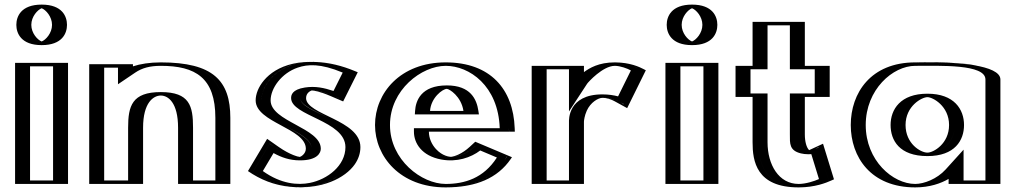

<svg xmlns="http://www.w3.org/2000/svg" viewBox="-20 -799 4408 834"><path d="M76 -691C76 -643 115 -603 161 -603C207 -603 246 -643 246 -691C246 -739 207 -779 161 -779C115 -779 76 -739 76 -691ZM70.5 0V-526H250.5V0ZM91 -691C91 -731 123.8 -764 161 -764C198.2 -764 231 -731 231 -691C231 -651 198.2 -618 161 -618C123.8 -618 91 -651 91 -691ZM85.5 -15V-511H235.5V-15ZM91 -691C91 -651 123.8 -618 161 -618C198.2 -618 231 -651 231 -691C231 -731 198.2 -764 161 -764C123.8 -764 91 -731 91 -691ZM85.5 -15H235.5V-511H85.5ZM76 -691C76 -739 115 -779 161 -779C207 -779 246 -739 246 -691C246 -643 207 -603 161 -603C115 -603 76 -643 76 -691ZM70.5 0H250.5V-526H70.5ZM116 -691C116 -727.1 143.4 -756.5 161 -763.2C179.2 -756.3 206 -726.9 206 -691C206 -654.9 178.6 -625.5 161 -618.8C142.8 -625.7 116 -655.1 116 -691ZM110.5 -15V-511H210.5V-15ZM51 -691C51 -654.7 71.3 -603 161 -603C250.8 -603 271 -654.8 271 -691C271 -727.3 250.7 -779 161 -779C71.2 -779 51 -727.2 51 -691ZM45.5 0H275.5V-526H45.5Z M576.5 0H392.5V-520H532.5V-491C566.5 -514 613.5 -528 678.5 -528C870.5 -528 955.5 -459 955.5 -287V0H778.5V-244C778.5 -345 752.5 -384 678.5 -384C604.5 -384 576.5 -345 576.5 -244ZM561.5 -15H407.5V-505H517.5V-462.7L540.9 -478.6C571.8 -499.5 615.6 -513 678.5 -513C865.6 -513 940.5 -450.6 940.5 -287V-15H793.5V-244C793.5 -347.6 762.8 -399 678.5 -399C594.5 -399 561.5 -347.9 561.5 -244ZM561.5 -15V-244C561.5 -347.9 594.5 -399 678.5 -399C762.8 -399 793.5 -347.6 793.5 -244V-15H940.5V-287C940.5 -450.6 865.6 -513 678.5 -513C615.6 -513 571.8 -499.5 540.9 -478.6L517.5 -462.7V-505H407.5V-15ZM576.5 0V-244C576.5 -344.8 604.9 -384 678.5 -384C752.2 -384 778.5 -344.8 778.5 -244V0H955.5V-287C955.5 -458.8 870.4 -528 678.5 -528C613.5 -528 566.5 -514 532.5 -491V-520H392.5V0ZM536.5 -15H432.5V-505H492.5V-433L567.5 -483.7C597.3 -503.9 631.5 -513 678.5 -513C829.3 -513 915.5 -461.2 915.5 -287V-15H818.5V-244C818.5 -338.5 804 -399 678.5 -399C553.3 -399 536.5 -338.7 536.5 -244ZM601.5 0V-244C601.5 -354.2 647 -384 678.5 -384C709.9 -384 753.5 -354.1 753.5 -244V0H980.5V-287C980.5 -448.4 906.1 -528 678.5 -528C630.7 -528 589.5 -521.4 557.5 -510.8V-520H367.5V0Z M1151.5 -175C1271 -85 1333.5 -119 1333.5 -153C1333.5 -231 1115.5 -261.4 1115.5 -363C1115.5 -460 1256.5 -602 1511.5 -488L1453.5 -372C1317.5 -434 1284.5 -397 1284.5 -373C1284.5 -311 1520.5 -283 1520.5 -160C1520.5 -9 1266.5 87 1079.5 -54ZM1156 -153.2 1099.4 -58.1C1242.5 41 1420.7 0.2 1482.6 -89.2C1497.4 -110.6 1505.5 -134.4 1505.5 -160C1505.5 -267.8 1269.5 -286.7 1269.5 -373C1269.5 -397.1 1290.8 -421.2 1334.5 -421.1C1361.8 -421 1395.2 -413.5 1446.5 -391.5L1491 -480.5C1290.4 -563.7 1171.3 -481.4 1139.4 -404.4C1133.4 -389.9 1130.5 -375.8 1130.5 -363C1130.5 -278.9 1348.5 -252 1348.5 -153C1348.5 -124.1 1321.1 -102.3 1282.6 -102.4C1250 -102.5 1208.6 -116.3 1156 -153.2ZM1156 -153.2C1208.6 -116.3 1250 -102.5 1282.6 -102.4C1321.1 -102.3 1348.5 -124.1 1348.5 -153C1348.5 -252 1130.5 -278.9 1130.5 -363C1130.5 -375.8 1133.4 -389.9 1139.4 -404.4C1171.3 -481.4 1290.4 -563.7 1491 -480.5L1446.5 -391.5C1395.2 -413.5 1361.8 -421 1334.5 -421.1C1290.8 -421.2 1269.5 -397.1 1269.5 -373C1269.5 -286.7 1505.5 -267.8 1505.5 -160C1505.5 -134.4 1497.4 -110.6 1482.6 -89.2C1420.7 0.2 1242.5 41 1099.4 -58.1ZM1151.4 -174.7 1079.4 -53.7 1090.9 -45.8C1239.8 57.3 1427.2 17.1 1494.9 -80.7C1511.2 -104.3 1520.5 -131.1 1520.5 -160C1520.5 -286.1 1284.5 -307.9 1284.5 -373C1284.5 -386.9 1296.4 -406.2 1334.4 -406.1C1359 -406 1390.2 -399.3 1440.6 -377.7L1453.6 -372.2L1511.6 -488.2L1496.7 -494.4C1290.5 -579.8 1161.2 -496.2 1125.5 -410.1C1118.9 -394.1 1115.5 -378 1115.5 -363C1115.5 -258.5 1333.5 -233.9 1333.5 -153C1333.5 -135.3 1316.3 -117.3 1282.6 -117.4C1254.4 -117.5 1215.8 -129.6 1164.6 -165.5ZM1168.2 -134.1C1203 -115.1 1238 -102.5 1282.5 -102.4C1360.1 -102.3 1373.5 -136.2 1373.5 -153C1373.5 -243.7 1155.5 -271 1155.5 -363C1155.5 -415.9 1203.3 -481.7 1273.5 -505.4C1316.2 -519.9 1371.4 -524.3 1468.6 -483.7L1428.7 -403.8C1388.1 -417.4 1349.5 -426 1304 -418.8C1248.1 -410 1244.5 -385.4 1244.5 -373C1244.5 -294.8 1480.5 -275.3 1480.5 -160C1480.5 -79.4 1402.7 -19.7 1325.6 -4.5C1274 5.7 1201.5 1.1 1121.7 -56ZM1140.4 -195.9 1057.1 -55.9C1110.1 -19.2 1170.1 5.5 1240.8 12.5C1377.2 26 1479.7 -25.5 1521.3 -85.5C1537 -108.2 1545.5 -133.2 1545.5 -160C1545.5 -278.3 1309.5 -300 1309.5 -373C1309.5 -398.8 1334.1 -406.1 1334.1 -406.1C1341 -406 1366.3 -403.1 1416.4 -381.6L1470.6 -358.4L1534 -485.1L1520.7 -490.6C1465.7 -513.4 1412.4 -526.4 1358.4 -529.6C1195.9 -539.1 1122.7 -461.8 1099.8 -406.7C1093.6 -391.5 1090.5 -376.6 1090.5 -363C1090.5 -266.7 1308.5 -241.8 1308.5 -153C1308.5 -130.9 1287.5 -118.5 1282.4 -117.4C1276.7 -117.7 1241.2 -125.3 1191.2 -160.3Z M1823 -317C1826 -364 1860 -413 1921 -413C1973 -413 2010 -371 2018 -317ZM2054 -173C1941 -60 1818 -141 1818 -227H2191C2191 -418 2072 -528 1916 -528C1761 -528 1634 -406 1634 -256C1634 -107 1761 15 1916 15C2030 15 2124 -22 2182 -119ZM1807 -302 1808 -318C1811.4 -370.8 1850.5 -428 1921 -428C1982.3 -428 2024.1 -378.2 2032.8 -319.2L2035.4 -302ZM2057.3 -155.3C1974.6 -79 1883.6 -94.7 1835.8 -146.8C1815.5 -168.9 1803 -197.3 1803 -227V-242H2175.7C2169.6 -415.4 2060.2 -513 1916 -513C1768.8 -513 1649 -397.2 1649 -256C1649 -115.8 1768.8 0 1916 0C2020.7 0 2104 -30.9 2159.8 -112.1ZM1807 -302H2035.4L2032.8 -319.2C2024.1 -378.2 1982.3 -428 1921 -428C1850.5 -428 1811.4 -370.8 1808 -318ZM2057.3 -155.3 2159.8 -112.1C2104 -30.9 2020.7 0 1916 0C1768.8 0 1649 -115.8 1649 -256C1649 -397.2 1768.8 -513 1916 -513C2060.2 -513 2169.6 -415.4 2175.7 -242H1803V-227C1803 -197.3 1815.5 -168.9 1835.8 -146.8C1883.6 -94.7 1974.6 -79 2057.3 -155.3ZM1823 -317H2018C2010 -371 1973 -413 1921 -413C1860.1 -413 1826 -364 1823 -317ZM2047.1 -166.4 2054.2 -172.9 2182.6 -118.8 2172.1 -103.6C2113 -17.5 2023.6 15 1916 15C1761 15 1634 -107 1634 -256C1634 -406 1761 -528 1916 -528C2068.2 -528 2184.3 -423.1 2190.7 -242.5L2191.3 -227H1818C1818 -201.6 1828.7 -176.6 1846.8 -156.9C1888.8 -111.2 1969.9 -95 2047.1 -166.4ZM1782 -302H2060.3L2057.9 -317.8C2050.6 -367.1 2024.6 -428 1921 -428C1807.4 -428 1785.7 -359.6 1783 -317.4ZM2066 -145.4 2138.4 -114.8C2080.4 -24.3 1997.4 0 1916 0C1811.6 0 1674 -104 1674 -256C1674 -409.1 1811.6 -513 1916 -513C2018.4 -513 2144.4 -427 2150.7 -242H1778V-227C1778 -176.9 1812 -121.8 1896.7 -106.1C1964.7 -93.6 2025.2 -114.3 2066 -145.4ZM1993.1 -317H1848C1851.7 -374.6 1902.7 -413 1921 -413C1931.3 -413 1983.6 -381.1 1993.1 -317ZM2020.2 -161C1987.5 -130.8 1955.5 -120 1942.4 -118.3C1933.6 -117.1 1902.6 -120.1 1873.6 -151.7C1855.1 -171.8 1843 -198.9 1843 -227H2216.3L2215.7 -242.2C2209.7 -411.9 2109.8 -528 1916 -528C1718.2 -528 1609 -394.2 1609 -256C1609 -118.9 1718.2 15 1916 15C2048.8 15 2141.8 -25.8 2198.5 -108.3L2203.8 -116.1L2044.4 -183.3Z M2491.5 -513V-439C2491.5 -439 2549.5 -528 2650.5 -528C2716.5 -528 2762.5 -496 2762.5 -496L2688.5 -346C2688.5 -346 2655.5 -374 2596.5 -374C2504.5 -374 2491.5 -283 2491.5 -270V0H2314.5V-513ZM2476.5 -498V-388.7L2504.1 -430.8C2504.8 -431.9 2559.6 -513 2650.5 -513C2692.7 -513 2726.9 -498.5 2742.9 -490.1L2682.5 -367.8C2664.3 -377.8 2636.5 -389 2596.5 -389C2491 -389 2476.5 -285.2 2476.5 -270V-15H2329.5V-498ZM2476.5 -498H2329.5V-15H2476.5V-270C2476.5 -285.2 2491 -389 2596.5 -389C2636.5 -389 2664.3 -377.8 2682.5 -367.8L2742.9 -490.1C2726.9 -498.5 2692.7 -513 2650.5 -513C2559.6 -513 2504.8 -431.9 2504.1 -430.8L2476.5 -388.7ZM2491.5 -513H2314.5V0H2491.5V-270C2491.5 -283 2504.5 -374 2596.5 -374C2633.6 -374 2658.7 -363.8 2675.3 -354.7L2689.1 -347.1L2762.8 -496.6L2749.8 -503.4C2732.4 -512.5 2696.1 -528 2650.5 -528C2550.4 -528 2492.8 -440.9 2491.5 -439ZM2451.5 -498V-314.8L2530.4 -435.4C2534.4 -441.6 2598.7 -513 2650.5 -513C2674.2 -513 2705 -501.6 2720.4 -493L2664.8 -380.4C2646.6 -385.2 2624 -389 2596.5 -389C2445.6 -389 2451.5 -275.5 2451.5 -270V-15H2354.5V-498ZM2516.5 -513H2289.5V0H2516.5V-270C2516.5 -275.2 2519 -296.4 2528.8 -318.1C2544.9 -354.1 2578.4 -374 2596.5 -374C2614.7 -374 2632.9 -368.4 2649.5 -359.3L2704.2 -329.3L2785.3 -493.7L2775.4 -498.9C2758.4 -507.7 2716.8 -528 2650.5 -528C2580.7 -528 2540.8 -503.5 2516.5 -485.8Z M2901 -691C2901 -643 2940 -603 2986 -603C3032 -603 3071 -643 3071 -691C3071 -739 3032 -779 2986 -779C2940 -779 2901 -739 2901 -691ZM2895.5 0V-526H3075.5V0ZM2916 -691C2916 -731 2948.8 -764 2986 -764C3023.2 -764 3056 -731 3056 -691C3056 -651 3023.2 -618 2986 -618C2948.8 -618 2916 -651 2916 -691ZM2910.5 -15V-511H3060.5V-15ZM2916 -691C2916 -651 2948.8 -618 2986 -618C3023.2 -618 3056 -651 3056 -691C3056 -731 3023.2 -764 2986 -764C2948.8 -764 2916 -731 2916 -691ZM2910.5 -15H3060.5V-511H2910.5ZM2901 -691C2901 -739 2940 -779 2986 -779C3032 -779 3071 -739 3071 -691C3071 -643 3032 -603 2986 -603C2940 -603 2901 -643 2901 -691ZM2895.5 0H3075.5V-526H2895.5ZM2941 -691C2941 -727.1 2968.4 -756.5 2986 -763.2C3004.2 -756.3 3031 -726.9 3031 -691C3031 -654.9 3003.6 -625.5 2986 -618.8C2967.8 -625.7 2941 -655.1 2941 -691ZM2935.5 -15V-511H3035.5V-15ZM2876 -691C2876 -654.7 2896.3 -603 2986 -603C3075.8 -603 3096 -654.8 3096 -691C3096 -727.3 3075.7 -779 2986 -779C2896.2 -779 2876 -727.2 2876 -691ZM2870.5 0H3100.5V-526H2870.5Z M3274 -513V-704H3451V-513H3559V-378H3451V-215C3451 -167 3463 -144 3491 -144C3514 -144 3535 -160 3535 -160L3579 -17C3579 -17 3522 15 3449 15C3308 15 3274 -90 3274 -181V-378H3200V-513ZM3289 -498H3215V-393H3289V-181C3289 -92.9 3319.4 0 3449 0C3498.8 0 3540.3 -15.5 3560.9 -24.8L3526.2 -137.6C3518.7 -134.1 3504.9 -129 3491 -129C3449.6 -129 3436 -166.8 3436 -215V-393H3544V-498H3436V-689H3289ZM3289 -498V-689H3436V-498H3544V-393H3436V-215C3436 -166.8 3449.6 -129 3491 -129C3504.9 -129 3518.7 -134.1 3526.2 -137.6L3560.9 -24.8C3540.3 -15.5 3498.8 0 3449 0C3319.4 0 3289 -92.9 3289 -181V-393H3215V-498ZM3274 -513H3200V-378H3274V-181C3274 -90.1 3308.1 15 3449 15C3501.9 15 3545.3 -1.4 3567.1 -11.1L3579.1 -16.6L3535.5 -158.4L3519.9 -151.2C3513.6 -148.3 3501.4 -144 3491 -144C3463.3 -144 3451 -167.1 3451 -215V-378H3559V-513H3451V-704H3274ZM3314 -498V-689H3411V-498H3519V-393H3411V-215C3411 -175.3 3408.4 -145.2 3458.8 -132.7C3468 -130.4 3479.7 -129 3491 -129C3495.5 -129 3503.7 -129.5 3504.1 -129.5L3537.4 -21.2C3518.2 -12.4 3480.5 0 3449 0C3362.9 0 3314 -83.3 3314 -181V-393H3240V-498ZM3249 -513H3175V-378H3249V-181C3249 -99.6 3264.8 15 3449 15C3520.7 15 3569.8 -5.4 3591.6 -15.2L3602.6 -20.1L3555 -174.7L3495.1 -147C3494.9 -146.9 3494.7 -146.8 3494.7 -146.8C3483.2 -157.8 3476 -184.1 3476 -215V-378H3584V-513H3476V-704H3249Z M3888.5 -256C3888.5 -327 3941.5 -377 4008.5 -377C4074.5 -377 4127.5 -327 4127.5 -256C4127.5 -186 4077.5 -136 4008.5 -136C3936.5 -136 3888.5 -186 3888.5 -256ZM4300.5 -454V0H4125.5V-58C4087.5 -16 4025.5 15 3955.5 15C3805.5 15 3700.5 -106 3700.5 -256C3700.5 -406 3805.5 -528 3955.5 -528C4024.5 -528 4300 -541 4300.5 -454ZM3873.5 -256C3873.5 -178.3 3928.5 -121 4008.5 -121C4085.5 -121 4142.5 -178.1 4142.5 -256C4142.5 -335.1 4082.5 -392 4008.5 -392C3933.6 -392 3873.5 -335.2 3873.5 -256ZM4285.5 -454C4285.2 -501.6 4130.2 -514.3 4015.4 -513.6C3990.2 -513.5 3969.2 -513 3955.5 -513C3814.7 -513 3715.5 -399 3715.5 -256C3715.5 -113 3814.6 0 3955.5 0C4021.1 0 4079.2 -29.2 4114.4 -68.1L4140.5 -96.9V-15H4285.5ZM3873.5 -256C3873.5 -335.2 3933.6 -392 4008.5 -392C4082.5 -392 4142.5 -335.1 4142.5 -256C4142.5 -178.1 4085.5 -121 4008.5 -121C3928.5 -121 3873.5 -178.3 3873.5 -256ZM4285.5 -454V-15H4140.5V-96.9L4114.4 -68.1C4079.2 -29.2 4021.1 0 3955.5 0C3814.6 0 3715.5 -113 3715.5 -256C3715.5 -399 3814.7 -513 3955.5 -513C3969.2 -513 3990.2 -513.5 4015.4 -513.6C4130.2 -514.3 4285.2 -501.6 4285.5 -454ZM3888.5 -256C3888.5 -186.1 3936.6 -136 4008.5 -136C4077.4 -136 4127.5 -186.1 4127.5 -256C4127.5 -327 4074.5 -377 4008.5 -377C3941.5 -377 3888.5 -327 3888.5 -256ZM3955.5 -528C3805.5 -528 3700.5 -406 3700.5 -256C3700.5 -106 3805.5 15 3955.5 15C4025.5 15 4087.5 -16 4125.5 -58V0H4300.5V-454C4300 -537.6 4065.6 -528 3955.5 -528ZM3848.5 -256C3848.5 -189.6 3886.4 -121 4008.5 -121C4127.9 -121 4167.5 -189.6 4167.5 -256C4167.5 -323.6 4125.2 -392 4008.5 -392C3891 -392 3848.5 -323.6 3848.5 -256ZM4260.5 -454V-15H4165.5V-148.9L4087.6 -62.8C4049.9 -21.2 3993 0 3955.5 0C3858.1 0 3740.5 -101.7 3740.5 -256C3740.5 -410.3 3858.2 -513 3955.5 -513C4063.8 -513 4260.1 -521.2 4260.5 -454ZM3913.5 -256C3913.5 -338.6 3984.1 -377 4008.5 -377C4031.7 -377 4102.5 -338.6 4102.5 -256C4102.5 -174.6 4034.9 -136 4008.5 -136C3978.9 -136 3913.5 -174.7 3913.5 -256ZM4325.5 -454C4325.1 -517.8 4126.3 -529.3 4014.7 -528.6C3988.6 -528.5 3966.9 -528 3955.5 -528C3762.1 -528 3675.5 -394.7 3675.5 -256C3675.5 -117.3 3762.1 15 3955.5 15C4018.4 15 4066.9 -2.3 4100.5 -21.9V0H4325.5Z"/></svg>

Font: Hussar Outliner
Style: Regular
Weight: 700
Foundry: Cannot Into Space Fonts
Version: Version 0.92